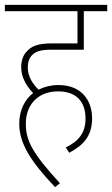

<svg xmlns="http://www.w3.org/2000/svg" viewBox="-20 -642 460 788"><path d="M250 -37 264 -15C322 -46 358 -83 358 -157C358 -224 320 -293 219 -293C190 -293 162 -286 138 -274C117 -295 94 -326 94 -364C94 -386 99 -402 110 -414C125 -431 147 -438 190 -438H324V-596H420V-622H0V-596H298V-464H196C134 -464 108 -452 89 -430C74 -414 67 -392 67 -366C67 -322 91 -286 116 -260C81 -233 59 -189 59 -134C59 -54 106 21 206 126L226 110C110 -16 86 -67 86 -135C86 -211 135 -267 218 -267C300 -267 331 -218 331 -155C331 -93 298 -60 250 -37Z"/></svg>

Font: Noto Sans Condensed Thin
Style: Regular
Weight: 100
Width: 3
Designer: Monotype Design Team
Foundry: Monotype Imaging Inc.
Version: Version 2.013